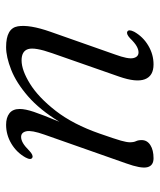

<svg xmlns="http://www.w3.org/2000/svg" viewBox="31 -533 512 614"><g transform="rotate(-90 287.0 -226.0)"><path d="M90 -378.5Q81 -383 90.5 -400.5Q106.5 -429 134.8 -445.8Q163 -462.5 195 -462.5Q218 -462.5 231.8 -451.8Q245.5 -441 245.5 -419Q245.5 -401 236.2 -373.5Q227 -346 204.5 -292Q243 -355 286.2 -392.5Q329.5 -430 370.8 -446.2Q412 -462.5 443.5 -462.5Q503.5 -462.5 509.8 -425.2Q516 -388 492.5 -321L419.5 -113.5Q404.5 -72.5 408.2 -55.8Q412 -39 426.5 -39Q435.5 -39 446.2 -45Q457 -51 471.5 -66Q485 -78.5 492.5 -75Q501.5 -71 492.5 -53Q476.5 -24.5 448.2 -7.8Q420 9 388 9Q351 9 340.5 -18.8Q330 -46.5 349 -101L424 -315.5Q443.5 -371 437 -392Q430.5 -413 401 -413Q369.5 -413 326 -386Q282.5 -359 239.5 -303.8Q196.5 -248.5 167 -164Q149.5 -114 144.2 -95.2Q139 -76.5 139 -67Q139 -54.5 142.5 -47.2Q146 -40 146 -29Q146 -11.5 130 -1.2Q114 9 88 9Q64 9 59.2 -11.2Q54.5 -31.5 71.5 -78.5L163.5 -340Q178 -381 174.2 -397.8Q170.5 -414.5 156 -414.5Q147 -414.5 136.5 -408.5Q126 -402.5 111 -387.5Q97.5 -375 90 -378.5Z"/></g></svg>

Font: Fraunces 9pt S000 Light
Style: Italic
Weight: 300
Italic angle: -16°
Version: Version 1.000; ttfautohint (v1.8.3)